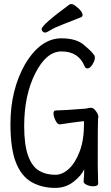

<svg xmlns="http://www.w3.org/2000/svg" viewBox="-20 -900 540 937"><path d="M250 17Q184 17 134 -11.5Q84 -40 57.5 -107.5Q31 -175 31 -295Q31 -461 102 -586Q177 -713 280 -713Q358 -713 396 -675Q431 -646 442 -627L443 -618Q443 -604 431 -585Q419 -566 406 -566Q398 -566 393 -576Q364 -649 280 -649Q206 -649 152 -542Q98 -435 98 -285Q98 -195 116.5 -142Q135 -89 169 -68Q203 -47 250 -47Q284 -47 315.5 -75.5Q347 -104 368.5 -160Q390 -216 390 -296L389 -309Q331 -302 273 -293Q263 -293 256.5 -302.5Q250 -312 245.5 -324.5Q241 -337 241 -347Q241 -361 253 -361Q287 -361 399 -370Q414 -374 425 -374Q433 -374 441 -366Q449 -358 454.5 -348Q460 -338 460 -331Q460 -325 458.5 -320.5Q457 -316 457 -94L459 -4Q459 9 434 9Q418 9 403 2Q388 -5 388 -14Q391 -44 391 -74Q378 -44 339.5 -13.5Q301 17 250 17ZM200 -741Q193 -741 188 -746.5Q183 -752 183 -758Q183 -778 319 -878Q322 -880 330 -880Q338 -880 351 -869Q383 -845 383 -826Q383 -820 376 -816Q332 -798 288.5 -781.5Q245 -765 226.5 -753Q208 -741 200 -741Z"/></svg>

Font: LXGW WenKai Mono Lite
Style: Regular
Weight: 400
Monospace: yes
Designer: LXGW / Fontworks Inc.
Foundry: LXGW / Fontworks Inc.
Version: Version 1.520; June 14, 2025